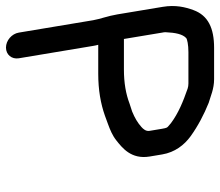

<svg xmlns="http://www.w3.org/2000/svg" viewBox="-126 -632 737 643"><g transform="rotate(90 242.5 -310.5)"><path d="M51.5 -357 29.9 -487C29.3 -490.3 28.7 -492.3 28.9 -496.5C30.4 -529.5 35.3 -553.4 48.4 -565.5C52.1 -568.9 70.5 -573 95.6 -573H200.6C206.4 -573 212.8 -572.1 217.7 -570.4C262.2 -554.9 300 -539.3 333.3 -514.6L344.2 -505.3C347.8 -502.2 349.6 -500.7 352.2 -485L359.2 -443C361.3 -430.7 353.2 -421.8 346.4 -415.7C332 -402.8 316.5 -393.7 294.7 -384.6L267.5 -375.7C235.5 -363.6 198.8 -357 153.5 -357ZM116.2 -5 74.7 -254C73.6 -260.5 72.8 -264.3 71 -271H167.9C222.6 -271 268.1 -279.2 308.2 -293.3L335.5 -303.3C355.4 -310.6 374.2 -318.1 391.1 -331.5C415.5 -350.9 455.5 -381.1 445.2 -443L438.2 -485C431.1 -527.8 406.4 -559.2 377.2 -580.4C343.8 -604.5 304.4 -625.3 265.1 -641C264.4 -641.3 263 -641.8 261.9 -642C244.5 -646.8 218.9 -659 186.3 -659H81.3C15.8 -659 -27.3 -639.3 -45.3 -589.6C-55.1 -562.7 -63.3 -530.1 -56.1 -487L-30.8 -335C-25.3 -302 -15.2 -277.1 -11.3 -254L30.2 -5C34.1 18.7 56.6 38 80.3 38C104.1 38 120.1 18.7 116.2 -5Z"/></g></svg>

Font: CiSf OpenHand
Style: BlakOpObl
Weight: 400
Foundry: Cannot Into Space Fonts
Version: Version 0.7892